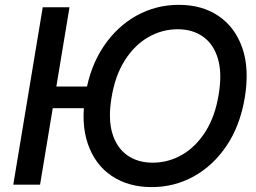

<svg xmlns="http://www.w3.org/2000/svg" viewBox="-20 -757 1048 787"><path d="M264.9 -727.3 144.2 0H34.4L155.2 -727.3ZM362.6 -402.3 352.7 -313.6H119L129 -402.3ZM983.3 -356.5Q964.1 -241.8 908.9 -159.8Q853.7 -77.8 774.1 -33.9Q694.6 9.9 601.9 9.9Q506 9.9 437.9 -35.9Q369.7 -81.7 340.2 -166.9Q310.7 -252.1 330.3 -370Q349.4 -484.7 404.8 -566.9Q460.2 -649.1 540.1 -693.2Q620 -737.2 713.1 -737.2Q808.6 -737.2 876.2 -691.2Q943.9 -645.2 973.4 -560Q1002.8 -474.8 983.3 -356.5ZM876.4 -370Q891 -457 873.2 -516.5Q855.5 -576 812.5 -606.5Q769.5 -637.1 708.5 -637.1Q644.2 -637.1 587.7 -604.6Q531.2 -572.1 491.5 -509.4Q451.7 -446.7 437.1 -356.5Q422.6 -269.5 440.5 -210.2Q458.5 -150.9 501.6 -120.6Q544.7 -90.2 605.5 -90.2Q670.1 -90.2 726.2 -122.5Q782.3 -154.8 822.1 -217.3Q861.9 -279.8 876.4 -370Z"/></svg>

Font: Inter UI Medium
Style: Italic
Weight: 500
Italic angle: 9.39999°
Designer: Rasmus Andersson
Foundry: rsms
Version: 3.2;8d6f07862